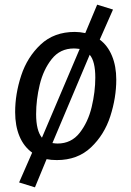

<svg xmlns="http://www.w3.org/2000/svg" viewBox="-20 -675 564 824"><path d="M479 -333Q479 -256 453.5 -176.5Q428 -97 370.5 -42.5Q313 12 224 12Q199 12 180 8L130 129L62 108L118 -20Q82 -46 63.5 -90.5Q45 -135 45 -194Q45 -272 71 -351Q97 -430 154.5 -484Q212 -538 301 -538Q323 -538 346 -533L397 -655L465 -634L409 -507L408 -505Q442 -480 460.5 -435.5Q479 -391 479 -333ZM135 -185Q135 -115 160 -84L322 -465Q306 -467 297 -467Q238 -467 202 -421.5Q166 -376 150.5 -311.5Q135 -247 135 -185ZM389 -342Q389 -412 365 -440L205 -61Q219 -59 227 -59Q286 -59 322 -105Q358 -151 373.5 -216Q389 -281 389 -342Z"/></svg>

Font: Fira Sans Condensed
Style: Italic
Weight: 400
Width: 3
Italic angle: -8°
Designer: bBox Type GmbH & Carrois Corporate GbR & Edenspiekermann AG
Foundry: bBox Type GmbH & Carrois Corporate GbR & Edenspiekermann AG
Version: Version 4.301